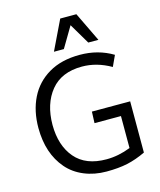

<svg xmlns="http://www.w3.org/2000/svg" viewBox="-141 -1084 995 1195"><g transform="rotate(-15 356.5 -486.5)"><path d="M55.2 0ZM143.6 -93.8Q55.7 -195.8 55.2 -360.4Q55.2 -469.7 96.7 -553.7Q138.2 -637.7 220.2 -686Q302.2 -734.4 420.7 -734.4Q539.1 -734.4 633.3 -677.7L601.1 -607.9Q510.3 -660.2 415.5 -660.2Q283.2 -660.2 214.4 -576.2Q145.5 -491.7 145 -356.4Q145.5 -222.7 213.9 -142.6Q282.2 -62.5 416 -63Q492.2 -63 570.8 -93.8V-299.8H400.4L403.3 -373.5H649.9V-43.5Q588.4 -14.2 531 -1.7Q473.6 10.7 395.5 10.7Q317.4 10.7 252 -16.6Q186.5 -43.9 143.6 -93.8ZM271.5 -794.4 362.8 -983.9H466.8L558.1 -794.4H492.7L414.1 -927.2L335.4 -794.4Z"/></g></svg>

Font: Oxygen
Style: Normal
Weight: 400
Designer: Vernon Adams
Foundry: Vernon Adams
Version: Version Release 0.2.2 webfont; ttfautohint (v0.8.52-bc40) -l